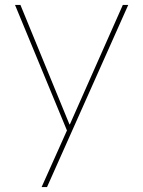

<svg xmlns="http://www.w3.org/2000/svg" viewBox="-20 -540 582 780"><path d="M262 -35H264L479 -520H501L171 220H149L252 -10L41 -520H63Z"/></svg>

Font: M PLUS 1p Thin
Style: Regular
Weight: 250
Version: Version 1.062